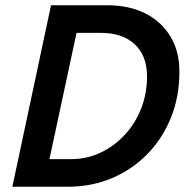

<svg xmlns="http://www.w3.org/2000/svg" viewBox="-20 -710 733 730"><path d="M27 0 174 -690H388Q471 -690 532.5 -659Q594 -628 628.5 -570.5Q663 -513 662 -435Q662 -343 630.5 -264Q599 -185 541.5 -125.5Q484 -66 406.5 -33Q329 0 237 0ZM168 -105H250Q310 -105 362 -129.5Q414 -154 454 -197Q494 -240 516.5 -297Q539 -354 539 -419Q539 -498 492.5 -541.5Q446 -585 364 -585H271Z"/></svg>

Font: Radio Canada Medium
Style: Italic
Weight: 500
Italic angle: -12°
Designer: Charles Daoud, Etienne Aubert Bonn, Alexandre Saumier Demers, Jacques Le Bailly
Foundry: Radio-Canada
Version: Version 2.104; ttfautohint (v1.8.4.7-5d5b);gftools[0.9.28.de